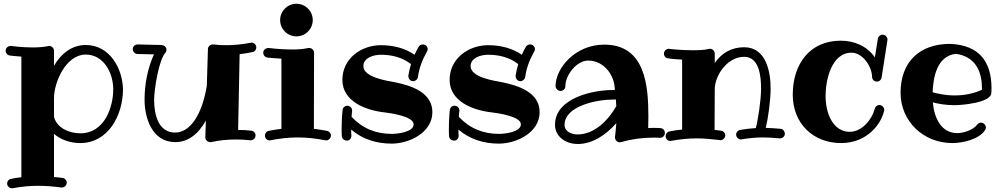

<svg xmlns="http://www.w3.org/2000/svg" viewBox="-20 -737 5343 1024"><path d="M584 -262C584 -164 537 -26 408 -26C352 -26 283 -53 268 -114C268 -211 268 -212 268 -213C268 -301 333 -446 437 -446C531 -446 583 -352 584 -262ZM636 -262C633 -373 565 -497 437 -497C366 -497 307 -454 268 -386V-466C268 -479 257 -492 242 -492C240 -492 239 -492 237 -491C212 -486 182 -484 154 -484C95 -484 40 -492 39 -492C38 -492 37 -492 36 -492C25 -492 10 -483 10 -466C10 -454 19 -443 32 -441C34 -441 59 -437 94 -435V208C76 210 58 213 39 217C26 219 18 230 18 242C18 255 29 267 44 267C45 267 47 267 48 267C99 257 143 254 184 254C229 254 269 258 307 263C308 263 309 263 310 263C321 263 336 254 336 237C336 225 327 214 314 212C299 210 283 208 268 207V-23C305 9 356 26 408 26C557 26 636 -122 636 -262Z M1347 -484C1347 -497 1336 -510 1321 -510C1320 -510 1318 -509 1317 -509C1270 -500 1227 -496 1187 -496C1163 -496 1140 -497 1118 -500C1117 -500 1116 -500 1115 -500C1103 -500 1089 -490 1089 -476L1083 -280C1058 -125 994 -30 914 -30C826 -30 802 -123 802 -204C802 -259 827 -421 864 -458C866 -462 868 -466 868 -471C868 -485 857 -495 843 -497C714 -500 714 -500 714 -500C699 -500 688 -488 688 -475C688 -461 699 -450 713 -449L801 -447C768 -374 751 -290 751 -205C751 -111 789 21 915 21C981 21 1037 -20 1078 -94L1075 -5C1075 -5 1075 -5 1075 -4C1075 9 1087 21 1101 21C1103 21 1104 21 1106 21C1149 11 1193 7 1238 7C1263 7 1289 8 1315 11C1316 11 1317 11 1318 11C1330 11 1343 1 1343 -15C1343 -27 1334 -39 1320 -40C1297 -43 1273 -44 1250 -44L1258 -448C1280 -451 1303 -454 1326 -459C1339 -461 1347 -472 1347 -484Z M1719 12C1731 12 1745 1 1745 -14C1745 -26 1736 -37 1724 -39C1700 -44 1677 -47 1654 -50L1655 -456C1655 -469 1644 -481 1629 -481C1627 -481 1625 -481 1624 -481C1599 -475 1568 -473 1537 -473C1475 -473 1414 -481 1413 -481C1412 -481 1411 -481 1410 -481C1399 -481 1384 -472 1384 -456C1384 -443 1393 -432 1406 -430C1409 -430 1440 -426 1481 -424V-50C1459 -47 1436 -44 1413 -39C1401 -37 1393 -26 1393 -14C1393 -1 1403 12 1418 12C1420 12 1421 11 1423 11C1475 1 1521 -4 1568 -4C1615 -4 1662 1 1714 11C1716 11 1718 12 1719 12ZM1648 -630C1648 -678 1609 -717 1561 -717C1513 -717 1474 -678 1474 -630C1474 -582 1513 -543 1561 -543C1609 -543 1648 -582 1648 -630Z M2286 -139C2286 -244 2174 -281 2083 -299C2046 -306 1918 -324 1918 -384C1918 -429 1972 -445 2011 -445C2068 -445 2125 -432 2172 -395C2166 -375 2161 -354 2158 -334C2158 -332 2158 -331 2158 -330C2158 -317 2169 -304 2183 -304C2196 -304 2207 -314 2209 -326C2215 -372 2232 -418 2257 -462C2260 -466 2261 -470 2261 -475C2261 -488 2250 -500 2235 -500C2227 -500 2218 -496 2213 -488C2205 -474 2197 -459 2191 -445C2140 -480 2078 -496 2011 -496C1908 -496 1806 -426 1806 -311C1806 -199 1924 -149 2035 -137C2060 -134 2186 -117 2186 -74C2186 -32 2099 -23 2069 -23C1986 -23 1914 -51 1855 -114C1856 -132 1858 -145 1858 -145C1858 -146 1858 -147 1858 -148C1858 -160 1848 -173 1832 -173C1819 -173 1808 -163 1807 -150C1806 -147 1802 -98 1802 -50C1802 -36 1802 -23 1803 -10C1804 3 1816 13 1831 13C1844 13 1854 1 1854 -12C1854 -13 1854 -13 1854 -14C1853 -24 1853 -35 1853 -46C1912 5 1987 29 2069 29C2160 29 2286 -28 2286 -139Z M2858 -139C2858 -244 2746 -281 2655 -299C2618 -306 2490 -324 2490 -384C2490 -429 2544 -445 2583 -445C2640 -445 2697 -432 2744 -395C2738 -375 2733 -354 2730 -334C2730 -332 2730 -331 2730 -330C2730 -317 2741 -304 2755 -304C2768 -304 2779 -314 2781 -326C2787 -372 2804 -418 2829 -462C2832 -466 2833 -470 2833 -475C2833 -488 2822 -500 2807 -500C2799 -500 2790 -496 2785 -488C2777 -474 2769 -459 2763 -445C2712 -480 2650 -496 2583 -496C2480 -496 2378 -426 2378 -311C2378 -199 2496 -149 2607 -137C2632 -134 2758 -117 2758 -74C2758 -32 2671 -23 2641 -23C2558 -23 2486 -51 2427 -114C2428 -132 2430 -145 2430 -145C2430 -146 2430 -147 2430 -148C2430 -160 2420 -173 2404 -173C2391 -173 2380 -163 2379 -150C2378 -147 2374 -98 2374 -50C2374 -36 2374 -23 2375 -10C2376 3 2388 13 2403 13C2416 13 2426 1 2426 -12C2426 -13 2426 -13 2426 -14C2425 -24 2425 -35 2425 -46C2484 5 2559 29 2641 29C2732 29 2858 -28 2858 -139Z M3267 -171C3226 -99 3153 -20 3060 -20C3030 -20 2991 -34 2991 -71C2991 -174 3169 -206 3247 -206C3253 -206 3259 -206 3265 -206C3265 -194 3266 -182 3267 -171ZM3501 -2C3515 -2 3526 -14 3526 -28C3526 -42 3516 -53 3502 -54C3490 -54 3478 -55 3467 -55C3457 -55 3447 -54 3437 -54C3437 -67 3438 -87 3438 -114C3438 -277 3423 -499 3203 -499C3046 -499 2943 -372 2943 -278C2943 -265 2955 -252 2969 -252C2982 -252 2995 -262 2995 -275C2995 -338 3056 -414 3117 -414C3200 -414 3259 -337 3259 -257C3256 -257 3251 -257 3247 -257C3148 -257 2940 -217 2940 -71C2940 -8 2998 31 3061 31C3140 31 3211 -17 3267 -80C3264 -35 3260 -9 3260 -8C3260 -7 3260 -5 3260 -4C3260 8 3270 22 3285 22C3288 22 3290 21 3292 21C3348 5 3404 -3 3465 -3C3476 -3 3488 -3 3499 -2C3500 -2 3500 -2 3501 -2Z M4166 -22C4166 -35 4158 -49 4143 -50C4116 -53 4089 -54 4064 -55C4076 -103 4090 -200 4090 -265C4090 -354 4066 -485 3949 -485C3883 -485 3830 -456 3792 -401V-451C3792 -464 3781 -477 3766 -477C3764 -477 3762 -476 3761 -476C3736 -470 3705 -469 3674 -469C3612 -469 3551 -476 3550 -476C3549 -477 3548 -477 3547 -477C3535 -477 3521 -467 3521 -451C3521 -438 3530 -427 3543 -426C3546 -425 3577 -421 3618 -419V-46C3596 -44 3574 -41 3550 -36C3538 -34 3530 -23 3530 -11C3530 2 3540 15 3555 15C3557 15 3558 15 3560 14C3610 5 3655 1 3695 1C3740 1 3780 6 3819 10C3820 11 3821 11 3822 11C3835 11 3848 -1 3848 -15C3848 -28 3838 -39 3825 -40C3814 -42 3803 -43 3791 -44L3792 -259V-260C3792 -335 3859 -434 3949 -434C4029 -434 4039 -331 4039 -265C4039 -201 4022 -94 4011 -54C3982 -52 3954 -49 3927 -44C3915 -42 3906 -31 3906 -19C3906 -6 3918 7 3932 7C3933 7 3935 6 3936 6C3972 0 4009 -4 4050 -4C4078 -4 4107 -2 4138 1C4139 1 4140 1 4140 1C4153 1 4165 -9 4166 -22Z M4713 -523C4713 -524 4713 -525 4713 -527C4713 -538 4703 -552 4687 -552C4675 -552 4664 -543 4662 -531L4646 -431C4605 -490 4538 -520 4464 -520C4299 -520 4208 -396 4208 -232C4208 -79 4316 26 4466 26C4608 26 4682 -81 4695 -146C4696 -148 4696 -149 4696 -151C4696 -164 4684 -177 4670 -177C4658 -177 4648 -168 4645 -156C4631 -101 4578 -34 4512 -34C4422 -34 4383 -134 4383 -225C4383 -305 4412 -456 4522 -456C4580 -456 4631 -383 4631 -326C4632 -312 4643 -302 4656 -302C4669 -302 4680 -311 4682 -324Z M5217 -258C5175 -239 5126 -228 5071 -228C5019 -228 4975 -239 4954 -245C4957 -321 4975 -438 5078 -450C5177 -436 5217 -364 5217 -266C5217 -263 5217 -260 5217 -258ZM5267 -239C5267 -241 5268 -251 5268 -267C5268 -409 5201 -497 5047 -503C4885 -503 4783 -408 4783 -242C4783 -92 4903 26 5059 26C5113 26 5200 7 5232 -41C5236 -45 5238 -51 5238 -57C5238 -70 5226 -83 5212 -83C5205 -83 5197 -79 5192 -73C5173 -45 5119 -27 5086 -27C4998 -27 4962 -111 4955 -191C4981 -184 5023 -176 5070 -176C5111 -176 5261 -189 5267 -239Z"/></svg>

Font: Ribeye
Style: Regular
Weight: 400
Designer: Astigmatic (AOETI)
Foundry: Astigmatic (AOETI)
Version: Version 1.000